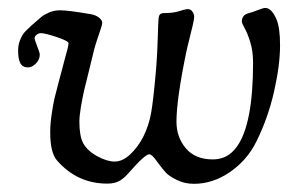

<svg xmlns="http://www.w3.org/2000/svg" viewBox="-20 -444 724 476"><path d="M246.1 11.2Q171.4 11.2 121.6 -45.9Q104.5 -64.9 104.5 -115.7Q104.5 -137.2 108.2 -161.4Q111.8 -185.5 114.7 -198.5Q117.7 -211.4 125.5 -240.7Q133.3 -270 134.8 -275.4Q136.2 -282.2 140.4 -296.9Q144.5 -311.5 147.2 -321.8Q149.9 -332 149.9 -336.9Q149.9 -342.3 120.8 -352.1Q91.8 -361.8 81.1 -361.8Q75.7 -361.8 70.8 -357.9Q65.9 -354 65.9 -349.6Q65.9 -344.7 72.3 -329.1Q78.6 -313.5 78.6 -308.6Q78.6 -296.4 69.1 -286.6Q59.6 -276.9 49.3 -276.9Q36.1 -276.9 30.5 -287.1Q24.9 -297.4 24.9 -318.4Q24.9 -333.5 30.3 -345.9Q35.6 -358.4 41.3 -364.5Q46.9 -370.6 58.1 -380.9Q76.2 -397 82.8 -402.3Q89.4 -407.7 101.8 -413.1Q114.3 -418.5 128.9 -418.5Q149.4 -418.5 205.6 -408.7Q217.3 -406.7 225.3 -400.4Q233.4 -394 233.4 -387.7Q233.4 -382.8 229.7 -372.1Q226.1 -361.3 220.5 -344.7Q214.8 -328.1 211.4 -313Q208.5 -299.8 200.7 -269Q192.9 -238.3 188.7 -220.5Q184.6 -202.6 180.7 -179.7Q176.8 -156.7 176.8 -142.1Q176.8 -107.9 186 -89.4Q196.3 -70.3 220.7 -56.9Q245.1 -43.5 264.2 -43.5Q283.7 -43.5 302.5 -61Q321.3 -78.6 334.5 -103.5Q349.1 -132.3 354.7 -164.3Q360.4 -196.3 367.2 -275.4Q370.1 -312 371.1 -349.6Q372.1 -387.2 373 -397Q373.5 -400.9 373.8 -402.3Q374 -403.8 375.2 -406.5Q376.5 -409.2 379.6 -410.4Q382.8 -411.6 387.7 -411.6Q410.2 -411.6 424.6 -416.5Q439 -421.4 446.3 -421.4Q452.6 -421.4 457 -415.3Q461.4 -409.2 461.4 -402.3Q461.4 -397.5 458.3 -383.3Q455.1 -369.1 449.7 -348.1Q444.3 -327.1 441.4 -313Q417.5 -196.8 417.5 -142.1Q417.5 -104 440.7 -76.4Q463.9 -48.8 507.8 -48.8Q544.9 -48.8 567.4 -80.6Q607.4 -136.2 607.4 -288.6Q607.4 -316.9 600.6 -339.1Q593.8 -361.3 586.7 -373.8Q579.6 -386.2 579.6 -390.6Q579.6 -406.7 595.7 -411.1Q605.5 -413.6 618.9 -418.9Q632.3 -424.3 637.7 -424.3Q653.3 -424.3 665.5 -396Q674.3 -375 674.3 -332Q674.3 -282.2 659.4 -216.8Q644.5 -151.4 615.7 -93.3Q592.8 -46.9 550.3 -17.6Q507.8 11.7 460.9 11.7Q437.5 11.7 418.5 2.2Q399.4 -7.3 391.6 -15.6Q383.8 -23.9 373 -38.6Q371.1 -41.5 370.1 -42.5Q356.9 -61.5 350.1 -61.5Q339.4 -61.5 299.8 -16.1Q289.1 -3.4 277.1 3.9Q265.1 11.2 246.1 11.2Z"/></svg>

Font: Cooper*
Style: Italic
Weight: 400
Italic angle: -7°
Designer: Owen Earl
Foundry: indestructible type*
Version: Version 0.001